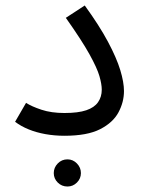

<svg xmlns="http://www.w3.org/2000/svg" viewBox="-20 -489 517 700"><path d="M35 -45 75 -114Q95 -101 131 -89Q167 -77 215 -77Q265 -77 294.5 -87Q324 -97 337.5 -116.5Q351 -136 351 -162Q351 -182 342.5 -211.5Q334 -241 306 -291.5Q278 -342 220 -424L289 -469Q342 -396 373.5 -337Q405 -278 418.5 -233.5Q432 -189 432 -157Q432 -117 412 -79.5Q392 -42 345 -18Q298 6 215 6Q179 6 145.5 0Q112 -6 84 -17.5Q56 -29 35 -45ZM226 191Q205 191 190.5 176.5Q176 162 176 142Q176 122 190.5 107Q205 92 226 92Q246 92 260.5 107Q275 122 275 142Q275 162 260.5 176.5Q246 191 226 191Z"/></svg>

Font: Farlight84_Sys_V01
Style: Regular
Weight: 400
Designer: Ryoko NISHIZUKA  (kana, bopomofo & ideographs); Paul D. Hunt (Latin, Greek & Cyrillic); Sandoll Communications , Soo-you
Foundry: Adobe
Version: Version 2.004;October 29, 2024;FontCreator 14.0.0.2814 64-bi